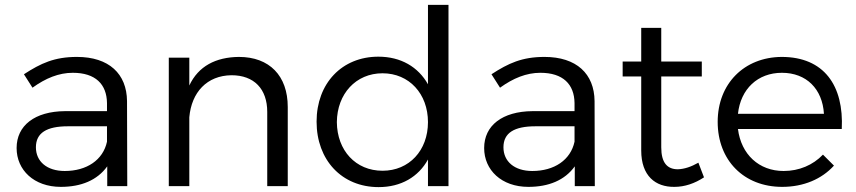

<svg xmlns="http://www.w3.org/2000/svg" viewBox="-20 -762 3505 786"><path d="M501 0 500 -348C499 -460 426 -529 295 -529C203 -529 147 -503 78 -458L113 -403C167 -442 221 -464 278 -464C371 -464 417 -417 418 -340V-307H246C122 -306 48 -248 48 -156C48 -66 119 3 229 3C312 3 378 -24 419 -81V0ZM245 -62C172 -62 127 -101 127 -159C127 -218 171 -245 258 -245H418V-182C402 -107 335 -62 245 -62Z M958 -529C863 -528 792 -491 755 -412V-526H671V0H755V-282C764 -384 827 -453 928 -454C1020 -454 1074 -398 1074 -304V0H1158V-324C1158 -452 1083 -529 958 -529Z M1732 -742V-417C1692 -488 1621 -530 1529 -530C1380 -530 1276 -421 1276 -264C1276 -107 1379 4 1530 4C1622 4 1693 -38 1732 -109V0H1816V-742ZM1546 -63C1436 -63 1360 -146 1359 -262C1360 -378 1437 -462 1546 -462C1655 -462 1732 -378 1732 -262C1732 -146 1655 -63 1546 -63Z M2415 0 2414 -348C2413 -460 2340 -529 2209 -529C2117 -529 2061 -503 1992 -458L2027 -403C2081 -442 2135 -464 2192 -464C2285 -464 2331 -417 2332 -340V-307H2160C2036 -306 1962 -248 1962 -156C1962 -66 2033 3 2143 3C2226 3 2292 -24 2333 -81V0ZM2159 -62C2086 -62 2041 -101 2041 -159C2041 -218 2085 -245 2172 -245H2332V-182C2316 -107 2249 -62 2159 -62Z M2839 -96C2809 -79 2782 -70 2755 -69C2712 -69 2687 -95 2687 -159V-449H2853V-510H2687V-648H2605V-510H2529V-449H2605V-146C2605 -42 2663 4 2741 3C2783 3 2824 -11 2862 -36Z M3180 -529C3027 -528 2918 -420 2918 -263C2918 -106 3025 3 3182 3C3270 3 3344 -29 3394 -84L3349 -129C3308 -86 3251 -62 3188 -62C3087 -62 3014 -130 3001 -234H3426C3435 -412 3353 -529 3180 -529ZM3001 -296C3012 -398 3082 -464 3181 -464C3281 -464 3347 -398 3353 -296Z"/></svg>

Font: Juman Normal
Style: Regular
Weight: 300
Designer: Bandar Raffah (Arabic) Julieta Ulanovsky (Latin)
Foundry: Caramella
Version: Version 5.022;PS 005.022;hotconv 1.0.88;makeotf.lib2.5.64775